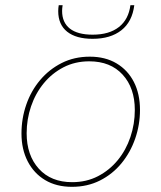

<svg xmlns="http://www.w3.org/2000/svg" viewBox="-20 -717 624 742"><path d="M258 5Q198 5 154.5 -21Q111 -47 87 -93.5Q63 -140 63 -201Q63 -259 81.5 -312.5Q100 -366 135 -407.5Q170 -449 218.5 -473.5Q267 -498 327 -498Q387 -498 430.5 -472Q474 -446 497.5 -400Q521 -354 521 -292Q521 -235 502.5 -181.5Q484 -128 449.5 -86Q415 -44 366.5 -19.5Q318 5 258 5ZM259 -13Q314 -13 358.5 -36Q403 -59 435 -98Q467 -137 484 -187.5Q501 -238 501 -292Q501 -377 454 -428.5Q407 -480 325 -480Q270 -480 225.5 -457Q181 -434 149 -395Q117 -356 100 -306Q83 -256 83 -202Q83 -117 130 -65Q177 -13 259 -13ZM338 -567Q274 -567 239.5 -594.5Q205 -622 205 -674Q205 -679 205.5 -685.5Q206 -692 207 -697H222Q221 -690 220.5 -685Q220 -680 220 -675Q220 -630 250 -606.5Q280 -583 338 -583Q402 -583 439.5 -612.5Q477 -642 484 -697H499Q491 -633 449 -600Q407 -567 338 -567Z"/></svg>

Font: Hanken Grotesk Thin
Style: Italic
Weight: 250
Italic angle: -8°
Designer: Alfredo Marco Pradil
Foundry: Hanken Design Co.
Version: Version 3.013